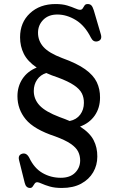

<svg xmlns="http://www.w3.org/2000/svg" viewBox="-20 -733 586 952"><path d="M165 170.5Q156.5 170.5 151.8 177.5Q147 184.5 142.2 191.8Q137.5 199 129 199Q108.5 199 102.5 173.5L74.5 61Q68 35.5 90.5 29Q111.5 23.5 125 49Q149.5 101 190.8 124.8Q232 148.5 281.5 148.5Q327 148.5 352 123.8Q377 99 377.5 63.5Q377.5 39 367.5 18.8Q357.5 -1.5 330.5 -20Q303.5 -38.5 253 -57Q148.5 -91.5 107.5 -141.5Q66.5 -191.5 66.5 -256Q66.5 -304 91.2 -341.8Q116 -379.5 162 -398Q117 -428.5 98.2 -466Q79.5 -503.5 79.5 -548Q79.5 -621.5 128.5 -667.2Q177.5 -713 255.5 -713Q289 -713 313 -705.8Q337 -698.5 352.5 -691.5Q368 -684.5 377 -684.5Q386 -684.5 390.2 -691.5Q394.5 -698.5 399.2 -705.8Q404 -713 414.5 -713Q426.5 -713 433 -706.2Q439.5 -699.5 445 -682L479.5 -564.5Q489 -534.5 463.5 -528Q442.5 -523 431 -546Q401 -606 356 -633.5Q311 -661 264 -661Q220.5 -661 194.5 -634.8Q168.5 -608.5 168.5 -570.5Q168.5 -530.5 195.5 -500.2Q222.5 -470 288.5 -445Q361 -419 402 -389.8Q443 -360.5 459.8 -325.8Q476.5 -291 476 -249Q476 -198 449.8 -160.2Q423.5 -122.5 377 -105.5Q425.5 -74.5 444.2 -38Q463 -1.5 462.5 43.5Q462.5 86 442 121.2Q421.5 156.5 382.2 177.8Q343 199 286.5 199Q251.5 199 226.8 191.8Q202 184.5 186.8 177.5Q171.5 170.5 165 170.5ZM275.5 -152.5Q302.5 -143 325.5 -133Q359.5 -140 377.8 -164.8Q396 -189.5 396 -222.5Q396.5 -248.5 386 -269.8Q375.5 -291 347.2 -310.2Q319 -329.5 266.5 -349Q235.5 -359 209.5 -371Q180.5 -362 164 -338Q147.5 -314 147.5 -282Q147.5 -241 176.5 -210Q205.5 -179 275.5 -152.5Z"/></svg>

Font: Fraunces 72pt SuperSoft
Style: Regular
Weight: 400
Version: Version 1.000;[b76b70a41]